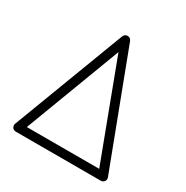

<svg xmlns="http://www.w3.org/2000/svg" viewBox="-164 -854 958 990"><g transform="rotate(30 315.0 -359.0)"><path d="M63 -1Q50 -1 42 -11Q35 -23 39 -34L292 -701Q299 -717 316 -717Q332 -717 339 -701L592 -34Q596 -23 589 -11Q581 -1 568 -1ZM100 -50H531L316 -621Z"/></g></svg>

Font: Zen Kurenaido
Style: Regular
Weight: 400
Designer: Yoshimichi Ohira
Foundry: Positype
Version: Version 1.001